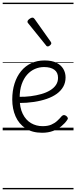

<svg xmlns="http://www.w3.org/2000/svg" viewBox="-20 -968 566 1426"><path d="M293 18Q219 18 169.5 -15Q120 -48 95.5 -104Q71 -160 71 -229Q71 -294 88 -347.5Q105 -401 136.5 -439.5Q168 -478 212 -498.5Q256 -519 311 -519Q365 -519 399 -502Q433 -485 450 -456.5Q467 -428 467 -393Q467 -355 450 -324.5Q433 -294 402 -271.5Q371 -249 328 -234Q285 -219 232 -211Q179 -203 120 -203V-249Q165 -248 207.5 -253.5Q250 -259 287 -269.5Q324 -280 352 -297Q380 -314 395.5 -337Q411 -360 411 -390Q411 -430 383.5 -450Q356 -470 307 -470Q272 -470 239.5 -456Q207 -442 181.5 -413.5Q156 -385 141 -342Q126 -299 126 -240Q126 -168 149 -122Q172 -76 210.5 -53.5Q249 -31 296 -31Q335 -31 360.5 -42Q386 -53 404.5 -70Q423 -87 439 -106Q448 -114 455.5 -113.5Q463 -113 472 -107Q480 -101 483 -93Q486 -85 479 -77Q463 -53 436.5 -31Q410 -9 374 4.5Q338 18 293 18ZM335 -623Q331 -623 327.5 -625Q324 -627 321 -632L191 -793Q187 -797 185.5 -800Q184 -803 184 -807Q184 -814 190.5 -820.5Q197 -827 205.5 -832Q214 -837 221 -837Q230 -837 237 -827L356 -659Q359 -654 360 -651.5Q361 -649 361 -647Q361 -639 351.5 -631Q342 -623 335 -623ZM0 428H526V438H0ZM0 -20H526V0H0ZM0 -505H526V-500H0ZM0 -948H526V-938H0Z"/></svg>

Font: Playwrite US Modern Guides
Style: Regular
Weight: 400
Designer: Veronika Burian, José Scaglione
Foundry: TypeTogether
Version: Version 1.003